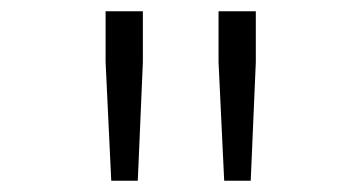

<svg xmlns="http://www.w3.org/2000/svg" viewBox="-20 -750 640 340"><path d="M377 -430 367 -640V-730H433V-640L424 -430ZM177 -430 167 -640V-730H233V-640L224 -430Z"/></svg>

Font: NKDuy Mono Thin
Style: Regular
Weight: 100
Monospace: yes
Designer: NKDuy
Foundry: NKDuy
Version: Version 2.251; ttfautohint (v1.8.4.7-5d5b)